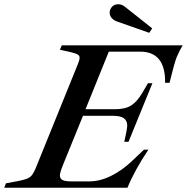

<svg xmlns="http://www.w3.org/2000/svg" viewBox="-74 -887 883 907"><path d="M-46 -21 13 -32Q53 -40 67 -50Q81 -60 94 -91L293 -582Q302 -603 302 -614Q302 -625 292.5 -630Q283 -635 259 -641L209 -652L218 -673H789Q777 -654 761 -618Q749 -586 735 -528L727 -496H706Q708 -643 588 -643H440L330 -371H469Q518 -371 546 -389Q574 -407 598 -448L625 -494H646L533 -217H513L523 -264Q527 -286 527 -294Q527 -317 511 -328.5Q495 -340 458 -340H318L224 -109Q209 -72 209 -58Q209 -43 221.5 -36.5Q234 -30 265 -30H345Q398 -30 449.5 -55.5Q501 -81 546 -123L606 -180H627Q562 -83 528 0H-54ZM480 -785Q457 -793 448 -810Q444 -817 444 -827Q444 -838 450 -848Q456 -858 466 -863Q474 -867 484 -867Q501 -867 515 -856L645 -753L631 -732Z"/></svg>

Font: Ibarra Real Nova
Style: Italic
Weight: 400
Italic angle: -22°
Designer: Jose Maria Ribagorda & Octavio Pardo
Foundry: Octavio Pardo
Version: Version 1.014